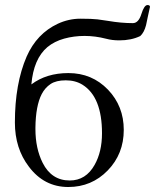

<svg xmlns="http://www.w3.org/2000/svg" viewBox="-20 -729 630 762"><path d="M104.5 -394Q164.1 -439 251.5 -439Q345.2 -439 408.7 -373Q471.2 -307.6 471.2 -213.4Q471.2 -118.2 407.7 -52.7Q343.8 13.2 251 13.2Q155.3 13.2 94.7 -67.4Q39.1 -140.1 39.1 -242.7Q39.1 -397 85.9 -504.9Q126 -595.7 209.5 -634.8Q252.9 -654.8 299.1 -654.8Q345.2 -654.8 367.4 -652.1Q389.6 -649.4 409.7 -646Q460.9 -637.2 507.3 -637.2Q529.8 -637.2 541 -673.1Q552.2 -709 565.4 -709Q575.2 -709 575.2 -701.7Q569.8 -679.2 566.4 -661.4Q563 -643.6 559.6 -628.9Q551.8 -599.6 536.6 -585.9Q501 -568.8 453.6 -568.8Q424.8 -568.8 401.4 -575.2Q357.9 -586.4 315.7 -586.4Q273.4 -586.4 234.6 -575.7Q195.8 -564.9 168 -542Q113.3 -495.6 104.5 -394ZM120.6 -216.8Q120.6 -140.1 149.4 -82.5Q184.6 -12.7 256.8 -12.7Q320.8 -12.7 355.5 -74.7Q384.8 -126.5 384.8 -200.2Q384.8 -344.2 307.6 -392.6Q279.3 -410.2 241 -410.2Q202.6 -410.2 180.7 -395.5Q158.7 -380.9 145.5 -355.5Q121.6 -309.1 120.6 -222.2Z"/></svg>

Font: Cardo-Italic
Style: Italic
Weight: 400
Italic angle: -12°
Designer: David J. Perry
Foundry: David J. Perry
Version: Version 0.991